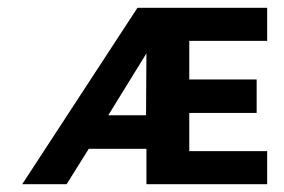

<svg xmlns="http://www.w3.org/2000/svg" viewBox="-20 -473 728 493"><path d="M37 0H151L208 -91H356V0H666V-85H466V-183H639V-269H466V-368H666V-453H333ZM258 -177 356 -336 355 -177Z"/></svg>

Font: Rabbid Highway Sign II Hop
Style: Regular
Weight: 400
Foundry: Cannot Into Space Fonts
Version: Version 0.277